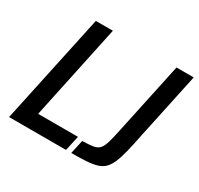

<svg xmlns="http://www.w3.org/2000/svg" viewBox="-147 -866 1079 1043"><g transform="rotate(30 393.0 -344.0)"><path d="M25 0 172 -688H279L153 -94H403L382 0ZM415 0 434 -86Q476 -87 501 -91Q526 -95 539.5 -109.5Q553 -124 562.5 -156.5Q572 -189 584 -247L678 -688H786L698 -275Q685 -209 673.5 -162.5Q662 -116 649 -86Q636 -56 618.5 -38.5Q601 -21 574 -13Q547 -5 508.5 -2.5Q470 0 415 0Z"/></g></svg>

Font: Saira SemiCondensed Medium
Style: Italic
Weight: 500
Width: 4
Italic angle: -12°
Designer: Hector Gatti with collaboration of the Omnibus-Type team
Foundry: Omnibus-Type
Version: Version 1.101